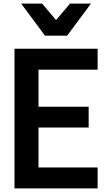

<svg xmlns="http://www.w3.org/2000/svg" viewBox="-20 -1052 605 1072"><path d="M484 -853ZM355 -853H231L98 -1032H215L293 -940L371 -1032H488ZM525 0H61V-780H525V-663H195V-456H475V-340H195V-117H525Z"/></svg>

Font: Tanohe Sans SemiBold
Style: Regular
Weight: 600
Designer: Village Type and Design LLC & Cristiano Sobral
Foundry: Cooper Hewitt Smithsonian Design Museum
Version: Version 1.00;September 29, 2021;FontCreator 13.0.0.2655 64-b